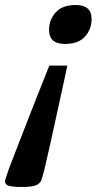

<svg xmlns="http://www.w3.org/2000/svg" viewBox="-66 -543 402 767"><path d="M193.5 -367.5Q130 -367.5 130 -423.5Q130 -463.5 156.2 -493.2Q182.5 -523 236.5 -523Q300 -523 300 -467Q300 -427 273.8 -397.2Q247.5 -367.5 193.5 -367.5ZM-44.5 173.5 -32 136Q-29.5 129 -18.8 101Q-8 73 8 31.8Q24 -9.5 42.2 -56.2Q60.5 -103 78.2 -148Q96 -193 110 -228.2Q124 -263.5 131 -281H203Q199.5 -263.5 191.8 -228.2Q184 -193 174.2 -148Q164.5 -103 154.2 -56.2Q144 -9.5 134.8 31.8Q125.5 73 119 101Q112.5 129 111 136L100.5 173.5Q96 188 80.2 196Q64.5 204 20 204Q-26 204 -37.8 196Q-49.5 188 -44.5 173.5Z"/></svg>

Font: Newsreader 6pt Medium
Style: Italic
Weight: 500
Italic angle: -17°
Designer: Hugues Gentile
Foundry: Production Type
Version: Version 1.003; ttfautohint (v1.8.3)